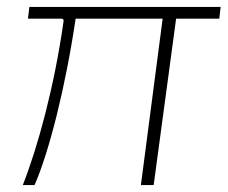

<svg xmlns="http://www.w3.org/2000/svg" viewBox="-20 -536 659 556"><path d="M615 -482 619 -516H65L61 -482H157C163 -482 165 -479 164 -474C137 -283 89 -109 46 0H80C122 -95 170 -285 199 -482H451L388 0H425L490 -482Z"/></svg>

Font: United Sans Thin
Style: Italic
Weight: 100
Italic angle: -8°
Designer: Pablo Impallari, Rodrigo Fuenzalida (Modified by Dan O. Williams)
Version: Version 1.000;PS 001.000;hotconv 1.0.88;makeotf.lib2.5.64775